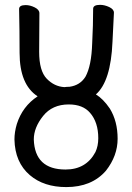

<svg xmlns="http://www.w3.org/2000/svg" viewBox="-20 -741 540 785"><path d="M251 23.9Q159.2 23.9 102.1 -24.9Q41 -77.1 39.1 -170.9Q39.1 -201.2 48.8 -233.9Q71.8 -306.2 133.8 -347.2Q60.1 -395 60.1 -524.9Q60.1 -613.8 58.1 -704.1Q58.1 -720.2 85 -720.2Q103 -720.2 122.1 -710.7Q141.1 -701.2 141.1 -687L140.1 -528.8Q140.1 -451.2 171.1 -419.2Q202.1 -387.2 243.2 -384.8Q252.9 -386.2 264.2 -386.2Q307.1 -392.1 329.1 -426.8Q354 -471.2 356.9 -564Q360.8 -638.2 360.8 -705.1Q360.8 -721.2 389.2 -721.2Q407.2 -721.2 426.5 -712.2Q445.8 -703.1 445.8 -689L439.9 -569.8Q433.1 -408.2 372.1 -355Q401.9 -336.9 429.2 -296.9Q460.9 -245.1 460.9 -173.8Q460.9 -104 413.1 -43Q355 23.9 251 23.9ZM248 -47.9Q332 -47.9 370.1 -119.1Q381.8 -144 381.8 -175.8Q381.8 -241.2 348.1 -279.8Q318.8 -314 261.2 -314Q193.8 -314 156 -266.6Q118.2 -219.2 118.2 -170.9Q122.1 -47.9 248 -47.9Z"/></svg>

Font: LXGW WenKai Mono GB Screen
Style: Regular
Weight: 400
Monospace: yes
Designer: LXGW / Fontworks Inc.
Foundry: LXGW / Fontworks Inc.
Version: Version 1.510;January 18,2025